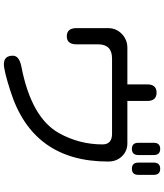

<svg xmlns="http://www.w3.org/2000/svg" viewBox="56 -880 887 1040"><g transform="rotate(90 500.0 -360.5)"><path d="M282.2 13.7Q282.2 -20.5 340.8 -32.2Q617.2 -85.9 701.2 -235.4Q762.7 -345.7 762.7 -471.7Q762.7 -523.4 705.1 -523.4H296.9Q220.7 -523.4 220.7 -448.2V-331.1Q220.7 -278.3 176.8 -278.3Q132.8 -278.3 132.8 -331.1V-502Q132.8 -545.9 164.1 -576.2Q195.3 -606.4 239.3 -606.4H437.5V-713.9Q437.5 -764.6 482.4 -764.6Q527.3 -764.6 527.3 -713.9V-606.4H756.8Q798.8 -606.4 827.1 -577.1Q855.5 -547.9 855.5 -502Q855.5 -92.8 472.7 27.3Q363.3 62.5 328.1 62.5Q282.2 62.5 282.2 13.7ZM753.9 -749Q753.9 -784.2 787.1 -784.2Q820.3 -784.2 820.3 -749V-666Q820.3 -630.9 787.1 -630.9Q753.9 -630.9 753.9 -666ZM861.3 -749Q861.3 -784.2 894.5 -784.2Q927.7 -784.2 927.7 -749V-666Q927.7 -630.9 894.5 -630.9Q861.3 -630.9 861.3 -666Z"/></g></svg>

Font: jf-openhuninn-2.0
Style: Regular
Weight: 400
Designer: [Kosugi Maru]
Designed by MOTOYA      

[Varela Round]
Joe Prince (Latin component); Avraham Cornfeld (Hebrew component)
Foundry: justfont CO.,LTD.
Version: 2.0